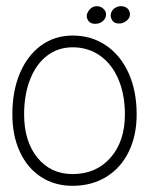

<svg xmlns="http://www.w3.org/2000/svg" viewBox="-20 -603 482 621"><path d="M422 -233Q422 -164 396 -111.5Q370 -59 323 -30.5Q276 -2 215 -2Q157 -2 113 -30.5Q69 -59 44.5 -111.5Q20 -164 20 -233Q20 -309 44.5 -366.5Q69 -424 113 -456Q157 -488 215 -488Q276 -488 323 -456Q370 -424 396 -366.5Q422 -309 422 -233ZM58 -233Q58 -146 101 -93Q144 -40 215 -40Q291 -40 337.5 -93Q384 -146 384 -233Q384 -297 363 -346.5Q342 -396 303.5 -423Q265 -450 215 -450Q168 -450 132.5 -423Q97 -396 77.5 -346.5Q58 -297 58 -233ZM371 -583Q364 -583 360 -581Q350 -578 344 -570Q338 -562 338 -552Q338 -549 340 -543Q346 -527 365 -527Q373 -527 377 -529Q389 -533 396 -543Q403 -553 399 -565Q396 -574 388.5 -578.5Q381 -583 371 -583ZM293 -583Q288 -583 282 -581Q271 -576 264.5 -564.5Q258 -553 262 -543Q268 -526 288 -526Q305 -526 315.5 -537.5Q326 -549 322 -564Q318 -573 310 -578Q302 -583 293 -583Z"/></svg>

Font: Vibes
Style: Regular
Weight: 400
Designer: AbdElmomen Kadhim
Version: Version 1.100